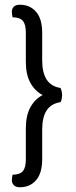

<svg xmlns="http://www.w3.org/2000/svg" viewBox="-20 -726 319 810"><path d="M160 -325Q127 -308 108 -273Q89 -238 89 -185V-54Q89 -18 76 -3.5Q63 11 33 11Q32 17 31 22.5Q30 28 30 34Q30 47 38.5 55.5Q47 64 64 64Q106 64 132 34.5Q158 5 158 -55V-179Q158 -232 177 -260.5Q196 -289 235 -295Q239 -300 240.5 -309.5Q242 -319 242 -325Q242 -332 240 -341Q238 -350 235 -355Q196 -361 177 -390Q158 -419 158 -471V-587Q158 -647 132 -676.5Q106 -706 64 -706Q47 -706 38.5 -698Q30 -690 30 -676Q30 -670 31 -664.5Q32 -659 33 -653Q63 -653 76 -638.5Q89 -624 89 -588V-465Q89 -412 108 -377Q127 -342 160 -325Z"/></svg>

Font: Baloo Tamma 2
Style: Regular
Weight: 400
Designer: Divya Kowshik, Shuchita Grover and Ek Type
Foundry: Ek Type
Version: Version 1.700